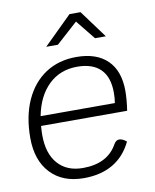

<svg xmlns="http://www.w3.org/2000/svg" viewBox="-86 -831 732 907"><g transform="rotate(-10 280.0 -377.5)"><path d="M86 -268Q84 -240 84 -224Q84 -136 127 -87Q170 -38 247 -38Q366 -38 413 -124Q423 -141 438 -141Q454 -141 473 -125Q441 -58 383 -24Q325 10 243 10Q142 10 84 -51.5Q26 -113 26 -221Q26 -324 60.5 -400.5Q95 -477 158 -518.5Q221 -560 306 -560Q403 -560 455 -509Q507 -458 507 -362Q507 -322 499 -268ZM92 -314H448Q452 -334 452 -364Q452 -438 414 -476Q376 -514 302 -514Q220 -514 165 -461Q110 -408 92 -314ZM310 -765H363L461 -632H409L334 -725L231 -632H175Z"/></g></svg>

Font: Krub Light
Style: Italic
Weight: 300
Italic angle: -8°
Designer: Ekaluck Peanpanawate
Foundry: Cadson Demak Co.,Ltd.
Version: Version 1.000; ttfautohint (v1.6)